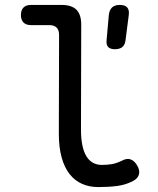

<svg xmlns="http://www.w3.org/2000/svg" viewBox="-20 -750 640 780"><path d="M309 -224Q309 -152 330.5 -116Q352 -80 394 -80Q414 -80 433 -83Q452 -86 475 -97Q495 -108 510.5 -102.5Q526 -97 537 -78Q549 -58 544.5 -41.5Q540 -25 521 -15Q491 1 456 5.5Q421 10 379 10Q343 10 313.5 -3Q284 -16 263 -42.5Q242 -69 230.5 -110Q219 -151 219 -207L220 -608Q220 -628 210 -638Q200 -648 180 -648H106Q86 -648 75.5 -658.5Q65 -669 65 -689Q65 -709 75.5 -719.5Q86 -730 106 -730H230Q271 -730 290.5 -710.5Q310 -691 310 -650ZM447 -550Q428 -550 419.5 -559Q411 -568 413 -587L422 -688Q424 -709 435 -719.5Q446 -730 467 -730Q488 -730 497 -719.5Q506 -709 503 -688L490 -587Q488 -568 477 -559Q466 -550 447 -550Z"/></svg>

Font: Maple Mono NF
Style: Regular
Weight: 400
Monospace: yes
Designer: subframe7536
Version: Version 7.000